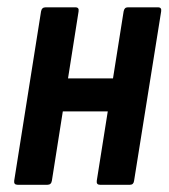

<svg xmlns="http://www.w3.org/2000/svg" viewBox="-20 -512 467 532"><path d="M257.1 0Q246.7 0 248.1 -11L322.5 -480.2Q324.5 -491.7 333.9 -491.7H417.9Q428.5 -491.7 426.5 -480.2L351.5 -11Q350.1 0 340.1 0ZM28.9 0Q17.9 0 19.3 -11L93.7 -480.2Q95.7 -491.7 106.1 -491.7H189.1Q199.7 -491.7 197.7 -480.2L123.7 -11Q121.9 0 111.4 0ZM140.4 -203.4 154.4 -294.7H311L296.7 -203.4Z"/></svg>

Font: Sofia Sans Condensed
Style: Italic
Weight: 400
Italic angle: -9°
Designer: Botio Nikoltchev, Ani Petrova
Foundry: lettersoup
Version: Version 4.101